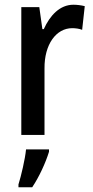

<svg xmlns="http://www.w3.org/2000/svg" viewBox="-20 -663 391 811"><path d="M290 -643C233 -643 191 -598 165 -540H159L146 -633H70V-93H168V-374C167 -475 217 -544 285 -544C298 -544 315 -542 327 -537L338 -637C322 -641 305 -643 290 -643ZM187 -22V-32H90C86 10 69 81 58 116V128H116C145 85 173 24 187 -22Z"/></svg>

Font: Noto Sans Kannada UI Condensed Medium
Style: Regular
Weight: 500
Width: 3
Designer: Jelle Bosma - Monotype Design Team
Foundry: Monotype Imaging Inc.
Version: Version 2.005